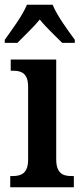

<svg xmlns="http://www.w3.org/2000/svg" viewBox="-27 -786 344 806"><path d="M-7 -619V-606H46C73 -634 113 -671 140 -704C166 -671 207 -634 234 -606H287V-619C259 -657 212 -721 194 -766H86C68 -721 20 -657 -7 -619ZM16 0H283V-47H273C237 -47 209 -58 209 -118V-536H18V-489H29C63 -489 91 -478 91 -422V-116C91 -58 62 -47 26 -47H16Z"/></svg>

Font: Noto Serif Bengali Condensed SemiBold
Style: Regular
Weight: 600
Width: 3
Designer: Juan Bruce, Universal Thirst, Indian Type Foundry and the Monotype Design Team.
Foundry: Monotype Imaging Inc.
Version: Version 2.003